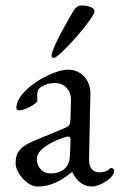

<svg xmlns="http://www.w3.org/2000/svg" viewBox="-20 -669 439 703"><path d="M177 -457C197 -457 326 -603 326 -628C326 -642 302 -649 277 -649C267 -649 256 -641 250 -631C234 -604 169 -493 169 -466C169 -459 172 -457 177 -457ZM117 14C160 14 198 -2 242 -38H245C263 -3 287 14 318 14C341 14 398 -15 398 -43C398 -49 393 -54 387 -54C385 -54 383 -53 379 -49C370 -41 359 -38 342 -38C320 -38 305 -57 306 -85L311 -325C312 -376 277 -414 229 -414C172 -414 40 -341 40 -274C40 -269 44 -265 51 -265C71 -265 117 -290 117 -300L116 -318C116 -330 118 -341 126 -347C139 -358 161 -365 181 -365C219 -365 241 -336 240 -301L238 -237C237 -210 236 -208 210 -197L108 -155C59 -135 37 -114 37 -72C37 -35 81 14 117 14ZM164 -34C140 -34 115 -52 115 -87C115 -110 138 -138 209 -164C220 -168 226 -169 229 -169C237 -169 239 -163 238 -148L236 -99C234 -56 208 -34 164 -34Z"/></svg>

Font: EB Garamond
Style: Regular
Weight: 400
Designer: Georg Duffner and Octavio Pardo
Foundry: Georg Duffner
Version: Version 1.000;PS 001.000;hotconv 1.0.88;makeotf.lib2.5.64775